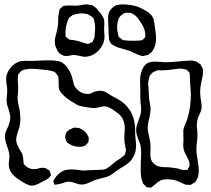

<svg xmlns="http://www.w3.org/2000/svg" viewBox="-20 -814 961 876"><path d="M572 -76Q563 -67 548 -57.5Q533 -48 526 -44Q519 -40 505 -30Q494 -20 479 -12Q468 -6 440 0Q421 5 415 7L396 15Q394 16 380 22Q366 28 352 28Q342 28 330 23.5Q318 19 314 18Q310 17 305 16Q300 15 293 15Q281 15 261 23Q252 26 237 28L229 29Q228 28 228.5 27.5Q229 27 228 26Q227 24 225 19.5Q223 15 223 13Q224 10 225 8Q226 6 227 5L238 -11Q253 -27 267 -34Q280 -41 312 -41Q319 -41 337 -39Q349 -36 361 -36Q373 -36 397 -38L431 -39Q453 -39 463 -43Q463 -43 472 -49Q481 -54 492 -64Q503 -74 510 -79Q513 -81 523.5 -87.5Q534 -94 541 -101Q542 -102 544.5 -103.5Q547 -105 549 -108Q551 -111 553 -121Q553 -123 554 -124.5Q555 -126 555 -129Q555 -133 553 -139Q547 -167 547 -181L548 -203Q550 -226 549 -237Q547 -261 537 -277Q530 -288 520.5 -295.5Q511 -303 495 -314Q487 -319 476.5 -324Q466 -329 457 -329Q450 -329 439 -326Q428 -323 421 -322Q417 -321 410 -321Q403 -321 394.5 -322Q386 -323 382 -324Q349 -328 333 -335Q327 -338 300 -355Q269 -376 257 -394Q251 -403 251 -403Q247 -413 247.5 -430.5Q248 -448 247 -454Q246 -456 246 -460.5Q246 -465 245 -467Q242 -471 239.5 -474.5Q237 -478 235 -480Q234 -481 233 -482Q232 -483 231 -484Q228 -487 221.5 -488.5Q215 -490 212 -491Q202 -494 177 -496Q145 -500 126 -500Q108 -500 99 -498Q84 -495 79 -492Q79 -492 73 -486Q65 -478 64 -476Q62 -473 62 -466Q61 -461 61 -451Q61 -441 62 -431.5Q63 -422 63 -413L62 -390Q60 -374 60 -366Q61 -348 66 -328Q70 -313 71 -303Q73 -283 73 -273Q73 -251 69 -235Q66 -226 60 -208Q54 -190 54 -176Q54 -165 58.5 -154.5Q63 -144 68 -135Q73 -126 75 -123L82 -111Q85 -102 87 -79Q87 -70 88 -67Q89 -65 91 -63Q93 -61 95 -59L103 -52Q111 -46 123 -43.5Q135 -41 145 -43Q148 -43 155.5 -45.5Q163 -48 167 -48Q170 -49 174 -48.5Q178 -48 180 -48Q186 -48 188 -47Q190 -46 194 -43Q198 -40 201 -39L206 -36Q207 -34 210 -23Q211 -22 212 -19.5Q213 -17 213 -16Q213 -15 211 -12Q209 -9 208 -8Q201 0 193 5L173 15Q143 33 125 33Q113 33 89 20Q63 5 45 -11Q27 -27 22 -47Q20 -57 20 -63Q20 -73 21.5 -82.5Q23 -92 23 -102Q23 -117 13 -145Q0 -180 3 -200Q4 -209 10 -221.5Q16 -234 19 -241Q27 -265 27 -279Q27 -290 19 -316Q12 -333 11 -347Q10 -352 10 -361Q10 -368 12 -382L13 -402Q13 -416 10 -429Q8 -445 8 -454Q8 -480 28 -504.5Q48 -529 75 -535Q86 -537 100 -536.5Q114 -536 120 -536Q137 -536 169 -538Q179 -538 192.5 -538.5Q206 -539 224 -538Q247 -536 257 -532Q274 -524 287.5 -505Q301 -486 308 -465Q310 -459 313 -444.5Q316 -430 319 -423Q327 -407 349 -393Q368 -383 389 -386Q394 -387 409 -395Q424 -400 438 -400Q442 -400 452 -398Q462 -395 473.5 -387Q485 -379 491 -376Q499 -372 517 -362Q535 -352 547 -341Q583 -307 592 -263Q596 -247 596.5 -225.5Q597 -204 597 -196Q598 -186 599.5 -172Q601 -158 601 -148Q601 -141 599 -127L594 -109Q582 -85 572 -76ZM878 -241Q878 -233 880 -219L881 -196Q881 -187 879.5 -174Q878 -161 877 -152Q876 -146 876 -133Q876 -117 879 -100Q880 -91 883.5 -71Q887 -51 887 -36Q887 -24 884 -10Q878 10 869 18Q866 21 860 23Q851 29 851 29Q849 30 845.5 29.5Q842 29 840 29H829Q822 27 810 21Q798 15 789 12Q769 4 741 4Q720 4 704 14Q698 18 690.5 25Q683 32 678 35Q672 41 669 42L657 41Q655 40 653 40.5Q651 41 649 40Q649 40 643 34Q633 24 633 24Q631 19 628 9Q624 -2 623 -15.5Q622 -29 622 -33Q622 -81 624 -105Q625 -129 621 -151Q618 -163 612 -175Q611 -179 606 -193Q601 -207 601 -220Q601 -233 606 -247Q611 -261 612 -265Q624 -295 624 -312Q624 -324 623 -333Q622 -342 621 -348Q620 -359 620 -379V-410L619 -443Q619 -472 628 -494Q638 -519 655 -527Q656 -528 659.5 -528.5Q663 -529 665 -530Q676 -533 687 -533Q698 -533 720 -531L736 -530Q758 -530 800 -534Q809 -535 818.5 -536Q828 -537 838 -537L850 -538Q863 -538 876 -533Q878 -533 888 -525L895 -520Q897 -518 897.5 -515.5Q898 -513 900 -511L905 -501Q906 -498 906 -490Q907 -477 903 -460.5Q899 -444 898 -436Q893 -413 893 -394Q893 -386 895 -368Q896 -360 898 -347.5Q900 -335 900 -327Q900 -314 893.5 -299.5Q887 -285 885 -281Q878 -261 878 -241ZM851 -384Q851 -394 849 -414Q847 -434 847 -443V-452Q847 -465 846 -472Q846 -478 845 -481Q845 -483 838 -489L832 -496Q830 -497 825.5 -497.5Q821 -498 819 -499Q809 -501 803 -501Q796 -501 785.5 -499.5Q775 -498 768 -497Q754 -495 738 -494Q722 -493 715 -493Q713 -493 707.5 -493.5Q702 -494 698 -493Q694 -492 686 -488Q685 -487 682.5 -486.5Q680 -486 679 -485Q677 -484 676 -482.5Q675 -481 673 -480Q671 -477 668.5 -474.5Q666 -472 664 -470Q661 -463 658 -450Q656 -440 656 -433Q656 -425 658 -407Q659 -399 659 -386Q659 -373 660 -365Q661 -356 664 -341.5Q667 -327 667 -317Q667 -302 661 -274Q654 -250 654 -231Q654 -213 661 -188Q667 -162 667 -147L666 -112Q666 -93 671 -82Q675 -73 684 -65.5Q693 -58 703 -55Q712 -52 726.5 -51.5Q741 -51 747 -51Q761 -50 787 -46Q793 -45 801 -42Q809 -39 815 -38H818Q824 -38 826 -39Q827 -39 830.5 -38.5Q834 -38 835 -39Q836 -40 837.5 -43Q839 -46 839 -47Q845 -56 845 -59V-61Q845 -72 841.5 -81Q838 -90 831 -103Q829 -106 823.5 -117Q818 -128 817 -139Q816 -143 816 -150L817 -176Q817 -184 816.5 -199Q816 -214 817 -225Q820 -237 833 -266Q843 -298 847 -326Q851 -364 851 -384ZM282 -207Q283 -211 288 -215.5Q293 -220 297 -223Q299 -224 307 -227Q313 -231 317 -231Q321 -232 324 -231.5Q327 -231 329 -231Q332 -230 335 -230.5Q338 -231 341 -230L351 -225Q372 -214 379 -198Q380 -196 382 -193Q384 -190 385 -186V-183L384 -170Q383 -169 383.5 -167.5Q384 -166 383 -165Q383 -164 376 -157Q374 -155 372 -153Q370 -151 368 -149L361 -147Q352 -144 346 -144Q315 -144 295 -158Q289 -161 286 -164Q281 -171 277 -187Q278 -191 279 -197.5Q280 -204 282 -207ZM670 -575Q655 -563 655 -563L644 -561Q635 -558 633 -558Q631 -558 628 -559Q625 -560 623 -560Q614 -562 593 -572Q584 -577 571 -582L520 -597Q512 -599 498 -607L491 -611Q487 -614 483.5 -620Q480 -626 478 -631Q477 -635 477 -644Q475 -657 475 -683Q475 -698 474 -706L473 -728Q473 -747 478 -759Q482 -768 490 -776Q498 -784 507 -789L520 -792Q532 -794 540 -794Q549 -794 560 -793Q571 -792 577 -791Q602 -787 616 -780Q630 -774 644.5 -765.5Q659 -757 668 -748Q678 -737 681.5 -723Q685 -709 687 -687Q688 -681 690 -666Q692 -651 692 -638Q692 -612 682 -592Q680 -589 676.5 -583Q673 -577 670 -575ZM442 -599Q429 -579 409 -567Q389 -555 367 -555Q359 -555 343 -559Q327 -563 318 -563Q311 -563 298.5 -560.5Q286 -558 280 -558Q270 -559 260.5 -564.5Q251 -570 245 -578Q242 -582 241 -585Q240 -588 239 -590Q230 -605 230 -624Q230 -639 237 -662Q244 -687 245 -707Q245 -713 245.5 -730Q246 -747 250 -760Q251 -762 251 -765.5Q251 -769 253 -773L260 -779L269 -787Q272 -788 282 -788Q286 -789 296 -789L326 -788Q332 -788 339.5 -789Q347 -790 351 -791Q363 -794 376 -794Q380 -794 390 -792Q398 -792 401 -790Q403 -789 414 -781Q422 -776 429 -765Q450 -742 455 -724Q456 -719 456 -710L455 -681Q455 -672 456 -663Q457 -654 457 -645Q457 -634 451 -616ZM590 -748Q588 -749 584 -751.5Q580 -754 578 -755Q576 -756 573 -755.5Q570 -755 568 -755Q565 -756 557 -756Q547 -755 537 -747.5Q527 -740 522 -731Q521 -729 520.5 -726Q520 -723 519 -721Q513 -704 515 -677Q517 -662 520 -653Q520 -648 522 -646Q523 -644 526.5 -642Q530 -640 531 -639Q533 -638 535 -635.5Q537 -633 540 -632Q543 -630 551 -630Q563 -628 587 -628Q604 -628 612 -629Q625 -629 629 -631Q631 -632 633.5 -635Q636 -638 638 -640Q639 -641 641 -643Q643 -645 643 -646V-650Q643 -674 633 -694Q620 -716 611 -728.5Q602 -741 590 -748ZM380 -749Q377 -750 372 -751Q367 -752 364 -752Q360 -753 353 -753Q342 -753 324 -749L314 -746Q310 -745 305 -740Q296 -734 296 -734L291 -724Q284 -709 280 -686Q278 -665 279 -655Q279 -649 280 -647Q281 -645 283.5 -643.5Q286 -642 287 -641Q289 -640 291 -637.5Q293 -635 296 -634Q300 -632 310 -632Q324 -630 331 -628Q335 -628 351 -622L371 -616Q379 -613 382 -614Q384 -614 387 -615.5Q390 -617 392 -618Q394 -619 397 -620Q400 -621 402 -623Q405 -626 405 -630Q411 -641 411 -643Q412 -647 412 -657Q414 -677 414 -688Q414 -706 410 -718Q408 -728 406 -731Q405 -733 396 -740Q382 -748 380 -749Z"/></svg>

Font: Rubik-Burned
Style: Regular
Weight: 400
Designer: NaN (generative design), Hubert & Fischer (Rubik source font outlines)
Foundry: NaN, Hubert & Fischer
Version: Version 1.000